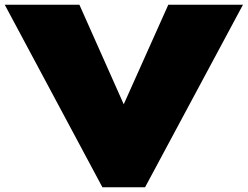

<svg xmlns="http://www.w3.org/2000/svg" viewBox="-50 -790 1045 810"><path d="M285 -770H-30L382 0H562L975 -770H660L472 -350Z"/></svg>

Font: Hussar Dziwak
Style: Regular
Weight: 400
Version: Version 1.022